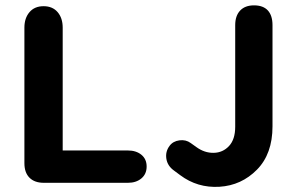

<svg xmlns="http://www.w3.org/2000/svg" viewBox="-20 -696 1123 731"><path d="M72.9 -74.8V-590.8Q72.9 -627.1 92.3 -649.7Q111.6 -672.4 145.9 -672.4Q180.2 -672.4 199.5 -649.7Q218.7 -627.1 218.7 -590.8V-123.1H466.9Q498.4 -123.1 518.3 -106.8Q538.3 -90.4 538.3 -62Q538.3 -33.5 518.3 -16.7Q498.4 0 466.9 0H146.9Q111.6 0 92.3 -19.4Q72.9 -38.7 72.9 -74.8ZM625.5 -140.6Q638.6 -158.4 663.1 -161.7Q687.7 -165 706.1 -151.4L727.7 -136Q758.8 -113.4 793.6 -114.1Q828.4 -114.8 852 -140.1Q875.5 -165.3 875.5 -213.4V-600.3Q875.5 -636 894.3 -655.8Q913 -675.6 947.1 -675.6Q982 -675.6 999.8 -656.2Q1017.5 -636.8 1017.5 -600.3V-215Q1017.5 -110.1 958.4 -50.1Q899.2 10 815.5 15.1Q731.8 20.2 665.8 -29.3L642.4 -46.7Q617.7 -64.3 613.4 -91.5Q609.1 -118.7 625.5 -140.6Z"/></svg>

Font: SN Pro Thin
Style: Regular
Weight: 200
Designer: Tobias Whetton
Foundry: Supernotes
Version: Version 1.003;Glyphs 3.3 (3324)